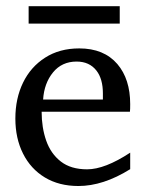

<svg xmlns="http://www.w3.org/2000/svg" viewBox="-20 -624 481 635"><path d="M410.6 -64.5Q321.3 -8.8 239.3 -8.8Q175.3 -8.8 128.4 -37.1Q81.5 -65.4 56.2 -116Q30.8 -166.5 30.8 -231.9Q30.8 -298.3 56.2 -350.6Q81.5 -402.8 129.2 -433.3Q176.8 -463.9 242.2 -463.9Q323.7 -463.9 368.2 -412.1Q410.6 -362.3 410.6 -279.8Q410.6 -271 410.4 -264.6Q410.2 -258.3 409.7 -254.4H117.7Q117.7 -202.1 132.8 -158.9Q147.9 -115.7 181.2 -89.8Q214.4 -64 268.1 -64Q326.7 -64 410.6 -119.1ZM320.3 -294.9V-314.9Q320.3 -362.8 299.3 -390.1Q275.9 -420.4 233.4 -420.4Q184.6 -420.4 155.3 -384.5Q126 -348.6 122.6 -294.9ZM376 -545.9H74.7V-603.5H376Z"/></svg>

Font: Annapurna SIL
Style: Regular
Weight: 400
Designer: Peter Martin, Annie Olsen
Foundry: SIL International
Version: Version 2.000